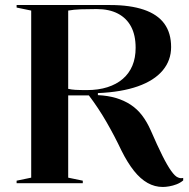

<svg xmlns="http://www.w3.org/2000/svg" viewBox="-20 -728 753 763"><path d="M627 15Q595 15 566.5 -1Q538 -17 512.5 -49Q487 -81 463 -129Q435 -188 403 -243.5Q371 -299 333 -349H251V-22L309 -10V0H46V-10L104 -22V-686L46 -698V-708H418Q497 -708 551.5 -689.5Q606 -671 633 -634Q660 -597 660 -541Q660 -488 626.5 -448Q593 -408 528 -385Q463 -362 369 -358V-350Q409 -348 441 -338.5Q473 -329 499 -312Q525 -295 544.5 -269.5Q564 -244 579 -210Q605 -150 625 -110Q645 -70 660.5 -48.5Q676 -27 687 -23Q698 -18 708 -21V-11Q696 -1 681.5 4.5Q667 10 652.5 12.5Q638 15 627 15ZM325 -370Q371 -370 407 -381.5Q443 -393 468 -414.5Q493 -436 506 -467Q519 -498 519 -538Q519 -588 501 -622Q483 -656 448.5 -674Q414 -692 364 -692Q328 -692 300.5 -691Q273 -690 251 -686V-375Q263 -372 279.5 -371Q296 -370 325 -370Z"/></svg>

Font: Kalnia Medium
Style: Regular
Weight: 500
Designer: Frida Medrano
Foundry: Frida Medrano
Version: Version 1.105